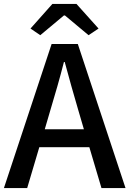

<svg xmlns="http://www.w3.org/2000/svg" viewBox="-20 -962 662 982"><path d="M186 -782 136 -816 248 -942H371L484 -816L433 -782L312 -883H307ZM0 0 244 -737H378L622 0H499L437 -209H181L119 0ZM209 -301H409L380 -400Q362 -460 345 -521.5Q328 -583 311 -645H307Q291 -582 273.5 -521Q256 -460 238 -400Z"/></svg>

Font: Source Han Sans SC Medium
Style: Regular
Weight: 500
Designer: Ryoko NISHIZUKA 西塚涼子 (kana, bopomofo & ideographs); Paul D. Hunt (Latin, Greek & Cyrillic); Sandoll Communications 산돌커뮤니
Foundry: Adobe
Version: Version 2.004;hotconv 1.0.118;makeotfexe 2.5.65603